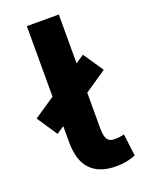

<svg xmlns="http://www.w3.org/2000/svg" viewBox="-172 -771 634 847"><g transform="rotate(-20 145.0 -347.0)"><path d="M223 11Q146 11 105 -31Q64 -73 64 -162V-705H214V-171Q214 -150 217.5 -135Q221 -120 230.5 -112Q240 -104 257 -104Q270 -104 282 -105.5Q294 -107 303 -110L316 -6Q292 3 271.5 7Q251 11 223 11ZM29 -212 -35 -307 253 -502 317 -408Z"/></g></svg>

Font: Nunito Sans 7pt Condensed ExtraBold
Style: Regular
Weight: 800
Width: 3
Designer: Vernon Adams
Foundry: Vernon Adams
Version: Version 3.101;gftools[0.9.27]